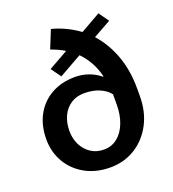

<svg xmlns="http://www.w3.org/2000/svg" viewBox="-136 -845 862 958"><g transform="rotate(-20 294.5 -365.5)"><path d="M287.1 10.3Q212.4 10.3 155 -21.2Q97.7 -52.7 65.4 -107.4Q33.2 -162.1 33.2 -230.5Q33.2 -303.2 63 -358.2Q92.8 -413.1 147 -443.8Q201.2 -474.6 273.4 -474.6Q312.5 -474.6 347.2 -461.7Q381.8 -448.7 406.7 -427.2L408.7 -429.2Q398.9 -470.7 379.4 -505.9Q359.9 -541 332.5 -568.8L211.4 -500.5L173.3 -553.2L277.3 -611.8Q260.3 -622.1 241.9 -630.4Q223.6 -638.7 204.6 -645.5L243.2 -740.7Q282.7 -730.5 318.6 -713.1Q354.5 -695.8 386.2 -672.4L492.7 -732.9L530.3 -679.7L436 -627Q488.3 -568.8 517.1 -490.2Q545.9 -411.6 545.9 -316.9V-275.4Q545.9 -191.4 512 -127Q478 -62.5 419.4 -26.1Q360.8 10.3 287.1 10.3ZM287.6 -84.5Q328.6 -84.5 359.1 -109.1Q389.6 -133.8 406.2 -176.8Q422.9 -219.7 422.9 -275.4V-309.1V-328.1Q406.2 -351.6 371.3 -367.2Q336.4 -382.8 288.6 -382.8Q247.6 -382.8 217.5 -362.8Q187.5 -342.8 171.6 -308.3Q155.8 -273.9 155.8 -230Q155.8 -189.9 172.1 -157Q188.5 -124 218 -104.2Q247.6 -84.5 287.6 -84.5Z"/></g></svg>

Font: Roboto Slab LO Medium
Style: Regular
Weight: 500
Designer: Google
Version: Version 2.000